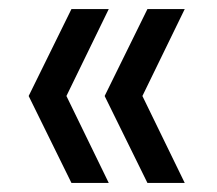

<svg xmlns="http://www.w3.org/2000/svg" viewBox="-20 -462 477 422"><path d="M304 -60 210 -251 304 -442H386L293 -251L386 -60ZM137 -60 43 -251 137 -442H219L126 -251L219 -60Z"/></svg>

Font: Special Gothic
Style: Regular
Weight: 400
Designer: Alistair McCready
Foundry: Monolith
Version: Version 1.010; ttfautohint (v1.8.4.7-5d5b)